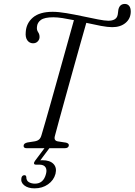

<svg xmlns="http://www.w3.org/2000/svg" viewBox="-20 -772 701 1000"><path d="M265.5 -62.5Q259.5 -39 282 -35.5L324.5 -29Q340 -24.5 338.5 -14.5Q337 0 316 0H120Q101.5 0 103 -13.5Q103.5 -25.5 123 -30L161.5 -36Q175.5 -38.5 183.8 -45.8Q192 -53 196.5 -69.5Q204 -94 216.5 -137.8Q229 -181.5 244.8 -237.2Q260.5 -293 277.5 -353.8Q294.5 -414.5 311 -473.5Q327.5 -532.5 341.5 -582.8Q355.5 -633 365 -667Q333.5 -673.5 305.8 -677.8Q278 -682 258 -682Q212 -682 193 -668.2Q174 -654.5 172.5 -632Q170.5 -616 178.5 -604.5Q186.5 -593 186 -578Q185.5 -565.5 176.2 -556Q167 -546.5 151.5 -546.5Q133 -547 122.2 -562.2Q111.5 -577.5 114 -604Q116.5 -651 151.5 -680.8Q186.5 -710.5 254.5 -710.5Q284.5 -710.5 326 -703.5Q367.5 -696.5 410.8 -687.2Q454 -678 490 -671Q526 -664 544 -664Q582 -664 591 -688Q594 -697 594.5 -705.5Q595 -714 596.5 -721.5Q603 -751.5 630.5 -751.5Q644 -751.5 652.5 -741.5Q661 -731.5 661 -711Q660.5 -675 634 -652.8Q607.5 -630.5 564.5 -630.5Q541.5 -630.5 505.5 -637.2Q469.5 -644 429.5 -653Q417 -609.5 398.8 -545Q380.5 -480.5 360.5 -408Q340.5 -335.5 321.2 -266.5Q302 -197.5 287.2 -143.2Q272.5 -89 265.5 -62.5ZM216 -6H241.5L190 63Q195 62.5 200.5 62.5Q240 62.5 258.5 81.8Q277 101 269 133.5Q260 167 230.2 188Q200.5 209 160 209Q126 209 106.5 193.5Q87 178 91.5 155Q94.5 141 106.5 140.5Q116 140 117 150Q117 169 130.5 176.8Q144 184.5 162 184.5Q206.5 184.5 219.5 134Q225.5 112 216.8 98.8Q208 85.5 184.5 85.5H167Q158 85.5 157.2 79.5Q156.5 73.5 162.5 65.5Z"/></svg>

Font: Fraunces 72pt Soft Light
Style: Italic
Weight: 300
Italic angle: -16°
Version: Version 1.000;[b76b70a41]